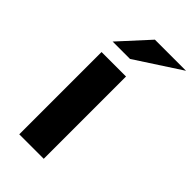

<svg xmlns="http://www.w3.org/2000/svg" viewBox="-239 -846 916 916"><g transform="rotate(45 219.0 -388.5)"><path d="M228 -776.9H438L209 -627.9H91.8ZM89.8 0V-555.2H254.9V0Z"/></g></svg>

Font: Sporting Grotesque
Style: Bold
Weight: 700
Designer: Lucas LE BIHAN
Foundry: Lucas LE BIHAN
Version: Version 2.002;PS 2.2;hotconv 1.0.88;makeotf.lib2.5.647800